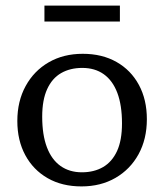

<svg xmlns="http://www.w3.org/2000/svg" viewBox="-20 -657 588 687"><path d="M273 -40.5Q316.5 -40.5 348.8 -59.2Q381 -78 398.8 -116.5Q416.5 -155 416.5 -215.5Q416.5 -280.5 399.8 -324.8Q383 -369 351.2 -391.5Q319.5 -414 274.5 -414Q231 -414 198.8 -395.5Q166.5 -377 148.8 -338.2Q131 -299.5 131 -239.5Q131 -174.5 147.8 -130.2Q164.5 -86 196.5 -63.2Q228.5 -40.5 273 -40.5ZM271.5 10Q202 10 150.5 -19.5Q99 -49 70.5 -101.8Q42 -154.5 42 -224Q42 -295 71.8 -349.2Q101.5 -403.5 154.2 -434Q207 -464.5 276 -464.5Q345.5 -464.5 397 -435.2Q448.5 -406 477 -353.2Q505.5 -300.5 505.5 -230.5Q505.5 -159.5 475.8 -105.2Q446 -51 393.2 -20.5Q340.5 10 271.5 10ZM139 -580V-637H409V-580Z"/></svg>

Font: Newsreader
Style: Regular
Weight: 400
Designer: Hugues Gentile
Foundry: Production Type
Version: Version 1.003